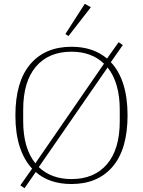

<svg xmlns="http://www.w3.org/2000/svg" viewBox="-20 -956 752 1010"><path d="M87 19 149 -69Q106 -115 83.5 -185Q61 -255 61 -349Q61 -526 139 -618Q217 -710 356 -710Q470 -710 543 -648L604 -734L626 -719L563 -629Q606 -584 628.5 -513.5Q651 -443 651 -349Q651 -172 573 -80Q495 12 356 12Q240 12 168 -51L109 34ZM527 -621Q462 -684 356 -684Q236 -684 169 -605.5Q102 -527 102 -379V-319Q102 -176 166 -97ZM356 -14Q476 -14 543 -92.5Q610 -171 610 -319V-379Q610 -451 593.5 -507Q577 -563 546 -601L184 -77Q250 -14 356 -14ZM324 -777 426 -936 458 -918 340 -766Z"/></svg>

Font: IBM Plex Serif ExtraLight
Style: Regular
Weight: 200
Designer: Mike Abbink, Paul van der Laan, Pieter van Rosmalen
Foundry: Bold Monday
Version: Version 2.5